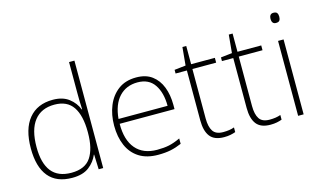

<svg xmlns="http://www.w3.org/2000/svg" viewBox="-90 -1031 2188 1312"><g transform="rotate(-15 1004.0 -375.0)"><path d="M281 10Q170 10 114 -58Q58 -126 58 -257Q58 -394 118 -467Q178 -540 288 -540Q358 -540 401.5 -506.5Q445 -473 463 -425H466Q464 -454 463.5 -484.5Q463 -515 463 -544V-760H501V0H469L465 -105H463Q444 -58 400.5 -24Q357 10 281 10ZM284 -25Q381 -25 422 -86.5Q463 -148 463 -260V-266Q463 -382 421.5 -443.5Q380 -505 290 -505Q197 -505 147.5 -442Q98 -379 98 -256Q98 -141 144 -83Q190 -25 284 -25Z M878 -540Q946 -540 989.5 -507.5Q1033 -475 1054.5 -419.5Q1076 -364 1076 -294V-263H688Q687 -148 739.5 -86.5Q792 -25 890 -25Q939 -25 974.5 -32.5Q1010 -40 1055 -61V-23Q1016 -6 977.5 2Q939 10 889 10Q808 10 754.5 -24Q701 -58 674.5 -119Q648 -180 648 -260Q648 -337 674 -400.5Q700 -464 751 -502Q802 -540 878 -540ZM878 -505Q798 -505 748 -451.5Q698 -398 689 -297H1036Q1036 -390 997 -447.5Q958 -505 878 -505Z M1358 -25Q1381 -25 1400.5 -28Q1420 -31 1436 -37V-4Q1420 2 1400 6Q1380 10 1355 10Q1286 10 1256 -29Q1226 -68 1226 -143V-496H1146V-522L1226 -531L1238 -659H1265V-530H1433V-496H1265V-146Q1265 -87 1285.5 -56Q1306 -25 1358 -25Z M1686 -25Q1709 -25 1728.5 -28Q1748 -31 1764 -37V-4Q1748 2 1728 6Q1708 10 1683 10Q1614 10 1584 -29Q1554 -68 1554 -143V-496H1474V-522L1554 -531L1566 -659H1593V-530H1761V-496H1593V-146Q1593 -87 1613.5 -56Q1634 -25 1686 -25Z M1899 -724Q1918 -724 1924.5 -714Q1931 -704 1931 -688Q1931 -672 1924.5 -662Q1918 -652 1899 -652Q1883 -652 1876 -662Q1869 -672 1869 -688Q1869 -704 1876 -714Q1883 -724 1899 -724ZM1919 -530V0H1880V-530Z"/></g></svg>

Font: Noto Sans ExtraLight
Style: Regular
Weight: 200
Designer: Monotype Design Team
Foundry: Monotype Imaging Inc.
Version: Version 2.007